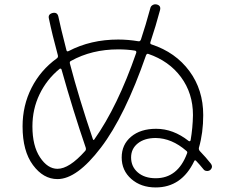

<svg xmlns="http://www.w3.org/2000/svg" viewBox="-20 -820 1040 876"><path d="M252 -505.9Q193.4 -458 160.6 -390.1Q127.9 -322.3 127.9 -243.2Q127.9 -154.3 162.6 -102.1Q197.3 -49.8 242.2 -49.8Q295.9 -49.8 368.2 -130.9Q374 -136.7 371.1 -146.5Q313.5 -314.5 260.7 -502.9Q259.8 -505.9 256.8 -506.8Q253.9 -507.8 252 -505.9ZM519.5 -594.7Q398.4 -594.7 303.7 -542Q296.9 -539.1 298.8 -530.3Q340.8 -370.1 403.3 -186.5Q406.2 -177.7 410.2 -183.6Q516.6 -334 601.6 -579.1Q603.5 -586.9 596.7 -588.9Q560.5 -594.7 519.5 -594.7ZM833 -119.1Q836.9 -127 830.1 -131.8Q763.7 -189.5 690.4 -190.4Q639.6 -190.4 608.9 -166Q578.1 -141.6 578.1 -101.6Q578.1 -59.6 608.9 -33.2Q639.6 -6.8 690.4 -6.8Q791 -6.8 833 -119.1ZM242.2 -2.9Q177.7 -2.9 130.4 -66.9Q83 -130.9 83 -243.2Q83 -338.9 124 -419.4Q165 -500 239.3 -553.7Q246.1 -558.6 244.1 -567.4Q218.8 -660.2 203.1 -735.4Q198.2 -754.9 219.7 -760.7Q241.2 -765.6 246.1 -745.1Q254.9 -701.2 283.2 -590.8Q285.2 -583 293 -586.9Q393.6 -639.6 519.5 -639.6Q564.5 -639.6 611.3 -631.8Q619.1 -629.9 623 -639.6Q644.5 -704.1 666 -783.2Q668 -792 676.3 -796.9Q684.6 -801.8 694.3 -799.8Q715.8 -794.9 710 -773.4Q691.4 -703.1 666 -627Q664.1 -619.1 671.9 -617.2Q781.2 -581.1 844.2 -495.6Q907.2 -410.2 907.2 -294.9Q907.2 -213.9 887.7 -146.5Q885.7 -137.7 891.6 -130.9Q919.9 -101.6 941.4 -74.2Q954.1 -57.6 938.5 -43.9Q931.6 -39.1 922.4 -40Q913.1 -41 908.2 -47.9Q902.3 -55.7 890.6 -68.8Q878.9 -82 875 -85.9Q869.1 -91.8 866.2 -85Q808.6 35.2 690.4 35.2Q623 35.2 579.1 -3.4Q535.2 -42 535.2 -101.6Q535.2 -160.2 578.1 -196.3Q621.1 -232.4 692.4 -232.4Q770.5 -232.4 840.8 -176.8Q842.8 -174.8 845.7 -175.8Q848.6 -176.8 849.6 -179.7Q859.4 -236.3 860.4 -294.9Q860.4 -394.5 805.7 -468.3Q751 -542 656.2 -574.2Q650.4 -576.2 646.5 -568.4Q549.8 -290 440.4 -146.5Q331.1 -2.9 242.2 -2.9Z"/></svg>

Font: Rounded Mgen+ 1m light
Style: Regular
Weight: 200
Designer: [Source Han Sans]
Ryoko NISHIZUKA  (kana & ideographs); Paul D. Hunt (Latin, Greek & Cyrillic); Wenlong ZHANG  (bopomofo
Version: Version 1.059.20150602